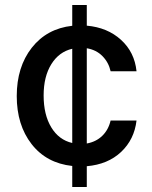

<svg xmlns="http://www.w3.org/2000/svg" viewBox="-20 -747 607 767"><path d="M268.6 0V-84Q165.5 -95.2 106.2 -171.4Q46.9 -247.6 46.9 -363.3Q46.9 -479.5 106.9 -556.2Q167 -632.8 268.6 -644V-727.1H326.7V-644.5Q409.2 -637.2 463.4 -587.9Q517.6 -538.6 525.4 -462.4H421.9Q414.1 -497.6 389.4 -522.7Q364.7 -547.9 326.7 -554.2V-173.8Q363.3 -180.2 388.2 -204.1Q413.1 -228 421.9 -265.6H525.4Q516.6 -189.9 463.9 -140.1Q411.1 -90.3 326.7 -83V0ZM268.6 -175.8V-552.2Q215.8 -540 185.1 -490.7Q154.3 -441.4 154.3 -365.7Q154.3 -288.6 184.8 -238.3Q215.3 -188 268.6 -175.8Z"/></svg>

Font: Interop Med
Style: Regular
Weight: 500
Designer: Rasmus Andersson, Google, Jang Haemin
Foundry: jhaemin
Version: Version 1.007